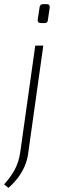

<svg xmlns="http://www.w3.org/2000/svg" viewBox="-51 -703 297 931"><path d="M159 -482 86 38Q82 72 68.5 103Q55 134 35 160Q15 186 -10 208L-31 191Q0 157 20 120.5Q40 84 47 36L120 -482ZM175 -683Q184 -683 187.5 -678.5Q191 -674 190 -666L181 -605Q180 -591 165 -591H148Q130 -591 132 -608L141 -668Q143 -683 158 -683Z"/></svg>

Font: Exo 2 ExtraLight
Style: Italic
Weight: 250
Italic angle: -8°
Designer: Natanael Gama
Foundry: Natanael Gama
Version: Version 2.010